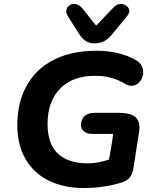

<svg xmlns="http://www.w3.org/2000/svg" viewBox="-20 -935 780 965"><path d="M67 -306Q67 -420 114 -504.5Q161 -589 250.5 -634.5Q340 -680 465 -680Q523 -680 574.5 -667.5Q626 -655 664 -632Q682 -622 691 -606Q700 -590 700 -573Q700 -546 683 -525Q666 -504 641 -504Q624 -504 608 -514Q544 -554 458 -554Q344 -554 281.5 -489Q219 -424 219 -312Q219 -212 271 -163Q323 -114 422 -114Q471 -114 528 -133Q546 -234 549 -262H448Q420 -261 403.5 -273.5Q387 -286 387 -307Q387 -335 405 -351.5Q423 -368 455 -368H575Q634 -368 657.5 -349Q681 -330 681 -294Q681 -280 678 -265L650 -86Q645 -59 632 -43Q619 -27 595 -19Q553 -5 502 2.5Q451 10 401 10Q302 10 226.5 -26.5Q151 -63 109 -134.5Q67 -206 67 -306ZM375 -768 321 -854Q313 -866 313 -879Q313 -894 324.5 -904.5Q336 -915 352 -915Q376 -915 395 -892L463 -806L553 -900Q568 -915 587 -915Q604 -915 617 -904.5Q630 -894 630 -880Q630 -869 621 -857L544 -763Q525 -739 503.5 -728Q482 -717 455 -717Q429 -717 410 -729.5Q391 -742 375 -768Z"/></svg>

Font: SN Pro Bold
Style: Bold Italic
Weight: 700
Italic angle: -9°
Designer: Tobias Whetton
Foundry: Supernotes
Version: Version 1.003